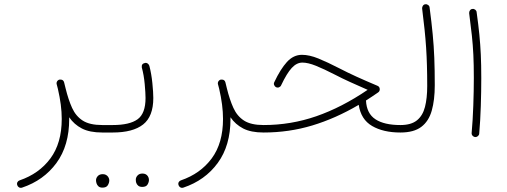

<svg xmlns="http://www.w3.org/2000/svg" viewBox="-20 -629 2392 905"><path d="M247.1 -232.4Q245.6 -237.3 247.6 -242.2Q249 -246.6 252.9 -250Q256.3 -252.9 260.7 -253.9Q263.7 -254.4 266.1 -253.9Q278.8 -253.4 282.2 -240.7Q285.6 -226.6 289.1 -212.9Q302.2 -159.2 319.8 -120.4Q337.4 -81.5 370.1 -60.5Q402.8 -39.6 461.9 -39.6H462.4Q480 -39.6 480 -22Q480 -4.4 462.4 -4.4H461.9Q402.8 -4.4 366 -23.4Q329.1 -42.5 306.2 -76.2Q306.2 -72.3 306.2 -68.4Q306.2 57.1 246.1 139.2Q186 221.2 84 255.4Q76.2 257.8 69.8 254.2Q63.5 250.5 61.5 244.1Q58.6 235.8 62.3 229.5Q65.9 223.1 72.3 221.2Q164.1 189.9 217.5 117.9Q271 45.9 271 -68.4Q271 -101.1 266.4 -136.5Q261.7 -171.9 252.9 -210Q250.5 -219.7 247.1 -232.4Z M444.3 -22Q444.3 -29.8 449.7 -34.7Q455.1 -39.6 462.4 -39.6H511.2Q529.3 -39.6 529.3 -22Q529.3 -4.4 511.2 -4.4H462.4Q455.1 -4.4 449.7 -9.5Q444.3 -14.6 444.3 -22Z M493.7 -22Q493.7 -39.6 511.2 -39.6Q590.8 -39.6 628.4 -66.7Q666 -93.8 666 -167Q666 -189.9 662.1 -232.7Q658.2 -275.4 648.4 -311Q646 -328.6 662.6 -332Q669.9 -334 676 -329.6Q682.1 -325.2 684.1 -318.4Q693.8 -281.2 698.2 -237.1Q702.6 -192.9 702.6 -167Q702.6 -80.1 654.5 -42.2Q606.4 -4.4 511.2 -4.4Q503.9 -4.4 498.8 -9.5Q493.7 -14.6 493.7 -22ZM620.1 217.8Q620.1 207 628.4 198Q636.7 189 651.4 189Q668.9 189 677.2 202.1Q682.1 209.5 682.1 218.8Q682.1 229.5 675.5 240.7Q668.9 252 650.4 252Q638.2 252 631.3 246.1Q624.5 240.2 622.1 232.4Q620.1 226.6 620.1 217.8ZM432.6 220.7Q432.6 210 440.9 200.9Q449.2 191.9 464.4 191.9Q481 191.9 490.2 205.1Q492.2 208.5 493.7 212.6Q495.1 216.8 495.1 221.7Q495.1 232.4 488.3 243.9Q481.4 255.4 462.9 255.4Q450.7 255.4 444.1 249.3Q437.5 243.2 435.1 235.4Q432.6 228 432.6 220.7Z M1007.3 -232.4Q1005.9 -237.3 1007.8 -242.2Q1009.3 -246.6 1013.2 -250Q1016.6 -252.9 1021 -253.9Q1023.9 -254.4 1026.4 -253.9Q1039.1 -253.4 1042.5 -240.7Q1045.9 -226.6 1049.3 -212.9Q1062.5 -159.2 1080.1 -120.4Q1097.7 -81.5 1130.4 -60.5Q1163.1 -39.6 1222.2 -39.6H1222.7Q1240.2 -39.6 1240.2 -22Q1240.2 -4.4 1222.7 -4.4H1222.2Q1163.1 -4.4 1126.2 -23.4Q1089.4 -42.5 1066.4 -76.2Q1066.4 -72.3 1066.4 -68.4Q1066.4 57.1 1006.3 139.2Q946.3 221.2 844.2 255.4Q836.4 257.8 830.1 254.2Q823.7 250.5 821.8 244.1Q818.8 235.8 822.5 229.5Q826.2 223.1 832.5 221.2Q924.3 189.9 977.8 117.9Q1031.2 45.9 1031.2 -68.4Q1031.2 -101.1 1026.6 -136.5Q1022 -171.9 1013.2 -210Q1010.7 -219.7 1007.3 -232.4Z M1403.3 -370.6Q1438 -370.6 1480.7 -353.3Q1523.4 -335.9 1581.1 -306.2Q1616.7 -287.6 1660.6 -267.6Q1704.6 -247.6 1759.3 -224.6Q1770 -220.2 1770 -208Q1770 -198.2 1761.7 -192.9Q1732.9 -172.9 1705.1 -155.3Q1708 -94.2 1749.5 -66.9Q1791 -39.6 1867.2 -39.6H1867.7Q1885.3 -39.6 1885.3 -22Q1885.3 -4.4 1867.7 -4.4H1867.2Q1786.6 -4.4 1733.9 -35.2Q1681.2 -65.9 1670.9 -134.8Q1562 -70.8 1451.9 -37.6Q1341.8 -4.4 1222.7 -4.4Q1204.6 -4.4 1204.6 -22Q1204.6 -39.6 1222.7 -39.6Q1351.1 -39.6 1470.9 -81.1Q1590.8 -122.6 1712.9 -205.6Q1667.5 -225.6 1629.6 -242.7Q1591.8 -259.8 1560.1 -276.4Q1505.9 -304.2 1468.8 -319.1Q1431.6 -334 1405.3 -334Q1378.4 -334 1355.2 -308.8Q1332 -283.7 1305.2 -227.1Q1302.7 -220.7 1295.2 -217.5Q1287.6 -214.4 1279.8 -218.8Q1274.4 -222.2 1272 -228.8Q1269.5 -235.4 1272.9 -241.7Q1301.8 -303.2 1332.5 -336.9Q1363.3 -370.6 1403.3 -370.6Z M1850.1 -22Q1850.1 -39.6 1867.7 -39.6Q1918 -39.6 1945.3 -61.8Q1972.7 -84 1983.2 -125.2Q1993.7 -166.5 1993.7 -223.1Q1993.7 -276.4 1992.4 -320.1Q1991.2 -363.8 1988.5 -404.8Q1985.8 -445.8 1981.2 -490Q1976.6 -534.2 1969.7 -588.9Q1969.2 -596.2 1973.6 -602.3Q1978 -608.4 1984.9 -608.9Q1992.2 -609.9 1998.3 -605.2Q2004.4 -600.6 2004.9 -593.8Q2014.2 -523.4 2019.5 -467.8Q2024.9 -412.1 2027.1 -355.7Q2029.3 -299.3 2029.3 -227.1Q2029.3 -157.7 2015.1 -107.7Q2001 -57.6 1965.8 -31Q1930.7 -4.4 1867.7 -4.4Q1860.4 -4.4 1855.2 -9.5Q1850.1 -14.6 1850.1 -22Z M2191.4 -566.9Q2190.9 -574.2 2195.3 -580.3Q2199.7 -586.4 2207 -586.9Q2213.9 -587.9 2220 -583.3Q2226.1 -578.6 2226.6 -571.8Q2234.9 -512.2 2239.5 -465.6Q2244.1 -418.9 2246.3 -371.3Q2248.5 -323.7 2248.5 -260.3Q2248.5 -198.2 2246.3 -129.2Q2244.1 -60.1 2238.8 1Q2238.3 7.8 2232.4 12.7Q2226.6 17.6 2219.2 17.1Q2212.4 16.1 2207.5 10.7Q2202.6 5.4 2203.1 -2Q2208.5 -62 2210.9 -131.1Q2213.4 -200.2 2213.4 -261.7Q2213.4 -323.7 2211.2 -370.1Q2209 -416.5 2204.1 -462.2Q2199.2 -507.8 2191.4 -566.9Z"/></svg>

Font: Mikhak-DS1-FD ExtraLight
Style: Regular
Weight: 200
Designer: Amin Abedi
Version: Version 3.2